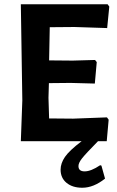

<svg xmlns="http://www.w3.org/2000/svg" viewBox="-20 -664 549 903"><path d="M367 219Q321 219 293 196Q265 173 265 134Q265 104 285.5 74Q306 44 364 0H78L85 -192L78 -644H486L494 -633L484 -532L330 -537L214 -536L211 -380L322 -379L427 -382L435 -372L426 -271L312 -274L210 -273L208 -204L211 -107L324 -106L483 -112L491 -101L482 0H441Q383 59 366 80.5Q349 102 349 117Q349 142 378 142Q408 142 451 113L457 115L474 176Q420 219 367 219Z"/></svg>

Font: Alegreya Sans
Style: Bold
Weight: 700
Designer: Juan Pablo del Peral
Foundry: Huerta Tipografica
Version: Version 2.007